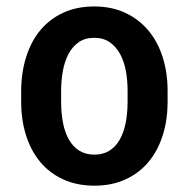

<svg xmlns="http://www.w3.org/2000/svg" viewBox="-20 -568 588 598"><path d="M45.9 -285.2Q46.4 -343.3 61.8 -391.6Q77.1 -439.9 106.2 -474.6Q135.3 -509.3 177.5 -528.6Q219.7 -547.9 273.4 -547.9Q328.1 -547.9 370.6 -527.8Q413.1 -507.8 442.4 -472.7Q471.7 -437.5 486.8 -389.4Q502 -341.3 502 -285.2V-251.5Q502 -192.9 486.3 -144.8Q470.7 -96.7 441.4 -62.3Q412.1 -27.8 369.9 -8.8Q327.6 10.3 274.4 10.3Q219.2 10.3 176.8 -9.3Q134.3 -28.8 105.2 -63.7Q76.2 -98.6 61 -146.7Q45.9 -194.8 45.9 -251.5ZM170.4 -251.5Q170.4 -214.4 176.5 -184.1Q182.6 -153.8 195.3 -132.1Q208 -110.4 227.5 -98.4Q247.1 -86.4 274.4 -86.4Q300.8 -86.4 320.3 -98.4Q339.8 -110.4 352.5 -132.3Q365.2 -154.3 371.3 -184.6Q377.4 -214.8 377.4 -251.5V-285.2Q377.4 -316.9 372.1 -346.7Q366.7 -376.5 354.2 -399.4Q341.8 -422.4 322 -436.3Q302.2 -450.2 273.4 -450.2Q244.1 -450.2 224.4 -436Q204.6 -421.9 192.6 -398.4Q180.7 -375 175.5 -345.5Q170.4 -315.9 170.4 -285.2Z"/></svg>

Font: Ufes Sans SemiBold
Style: Regular
Weight: 600
Designer: Ricardo Esteves & Filipe Motta
Foundry: ProDesignUfes - Ricardo Esteves, Filipe Motta (This is a derivative work, based on Roboto family, by Christian Robertson
Version: Version 2.0